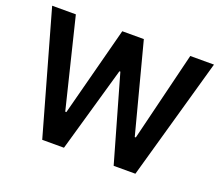

<svg xmlns="http://www.w3.org/2000/svg" viewBox="-120 -903 1246 1079"><g transform="rotate(20 503.5 -363.5)"><path d="M224.8 0 19.5 -727.3H161.2L292.3 -192.8H299L438.9 -727.3H567.8L708.1 -192.5H714.5L845.5 -727.3H987.2L782 0H652L506.4 -510.3H500.7L354.8 0Z"/></g></svg>

Font: Inter UI Semi Bold
Style: Regular
Weight: 600
Designer: Rasmus Andersson
Foundry: rsms
Version: 3.2;8d6f07862